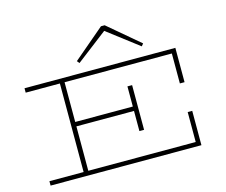

<svg xmlns="http://www.w3.org/2000/svg" viewBox="-127 -1133 1536 1307"><g transform="rotate(-15 641.0 -479.5)"><path d="M1104 -444V-655H348V-375H754V-517H787V-202H754V-344H348V-31H1105V-242H1137V0H74V-31H315V-655H74V-686H1137V-444ZM466 -772 686 -959H712L933 -772L919 -755L699 -923L480 -755Z"/></g></svg>

Font: BioRhyme Expanded ExtraLight
Style: Regular
Weight: 275
Width: 7
Designer: Aoife Mooney
Foundry: Aoife Mooney Type
Version: Version 1.000